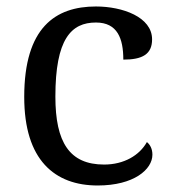

<svg xmlns="http://www.w3.org/2000/svg" viewBox="-20 -566 532 596"><path d="M283.2 9.8C395.5 9.8 453.1 -40 453.1 -85.9C453.1 -104 445.8 -117.2 436 -125C413.1 -84 365.2 -55.2 303.2 -55.2C195.8 -55.2 151.9 -124 151.9 -266.1C151.9 -355.5 164.1 -413.1 186 -448.2C208 -483.4 239.3 -496.1 277.8 -496.1C344.7 -496.1 362.8 -446.3 362.8 -380.9C421.9 -380.9 452.1 -397.5 452.1 -443.8C452.1 -513.2 360.4 -545.9 277.8 -545.9C151.9 -545.9 55.2 -480.5 55.2 -265.1C55.2 -167 78.6 -98.6 119.1 -54.2C159.7 -9.8 216.8 9.8 283.2 9.8Z"/></svg>

Font: The Erased English
Style: Regular
Weight: 400
Designer: Monotype Design team + ligartures altered by 180 Amsterdam
Foundry: Monotype Imaging Inc.
Version: Version 1.030;Glyphs 3.1.2 (3151)